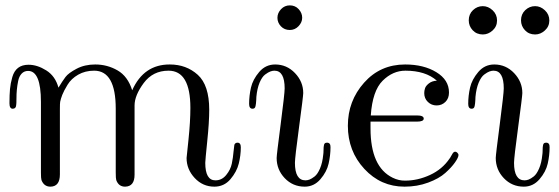

<svg xmlns="http://www.w3.org/2000/svg" viewBox="-20 -681 2074 712"><path d="M15.1 -297.9Q15.1 -330.1 17.1 -351.1Q19 -372.1 25.6 -395Q32.2 -418 47.1 -429.4Q62 -440.9 85.9 -440.9Q118.2 -440.9 151.6 -419.9Q185.1 -398.9 196.8 -356Q211.9 -380.9 222.9 -395.5Q233.9 -410.2 263.9 -426Q293.9 -441.9 333 -441.9Q377.9 -441.9 416 -419.9Q454.1 -397.9 470.2 -346.2Q513.2 -442.4 609.9 -441.9Q670.9 -441.9 713.4 -403.6Q755.9 -365.2 755.9 -273.9Q755.9 -228 748.5 -157Q741.2 -85.9 741.2 -77.1Q741.2 -12.2 778.8 -12.2Q802.7 -12.2 818.8 -32Q835 -51.8 839.6 -74Q844.2 -96.2 846.2 -120.1L849.1 -144Q852.1 -151.9 860.8 -151.9Q873 -151.9 873 -134.8Q873 -105 865.5 -74.5Q857.9 -43.9 834.5 -16.4Q811 11.2 774.9 11.2Q731.9 11.2 701.9 -21Q671.9 -53.2 671.9 -95.2Q671.9 -96.2 679 -163.6Q686 -231 686 -280.8Q686 -418.9 605 -418.9Q546.9 -418.9 512.9 -373Q479 -327.1 479 -290V-33.2Q479 10.7 443.8 11.2Q419.9 11.2 411.1 -13.2Q409.2 -19 409.2 -42V-277.8Q409.2 -418.9 329.1 -418.9Q295.9 -418.9 270 -404.1Q244.1 -389.2 230.5 -366.7Q216.8 -344.2 210.9 -329.1Q205.1 -314 203.1 -303.2Q202.1 -298.3 202.1 -274.9V-34.2Q202.1 10.7 167 11.2Q143.1 11.2 133.8 -13.2Q131.8 -19 131.8 -41V-303.2Q131.8 -418.5 84 -418Q69.8 -418 60.3 -408Q50.8 -397.9 47.4 -380.9Q43.9 -363.8 42.5 -348.4Q41 -333 41 -314.5Q41 -295.9 40 -291Q39.1 -277.8 27.1 -277.8Q15.1 -277.8 15.1 -297.9Z M903.8 -295.9Q903.8 -325.7 910.6 -356Q917.5 -386.2 941.2 -414.1Q964.8 -441.9 1000.5 -441.9Q1043.5 -441.9 1074 -409.9Q1104.5 -377.9 1104.5 -335.9Q1104.5 -324.7 1089.1 -210.4Q1073.7 -96.2 1073.7 -77.1Q1073.7 -12.2 1112.8 -12.2Q1119.6 -12.2 1127.7 -15.1Q1135.7 -18.1 1146.7 -26.6Q1157.7 -35.2 1166.7 -56.2Q1175.8 -77.1 1178.7 -107.9Q1179.7 -113.8 1179.7 -122.3Q1179.7 -130.9 1180.2 -135.5Q1180.7 -140.1 1181.6 -144Q1182.6 -147.9 1185.1 -149.9Q1187.5 -151.9 1192.9 -151.9Q1206.1 -151.9 1205.6 -134.8Q1205.6 -105 1198.7 -74.5Q1191.9 -43.9 1168.2 -16.4Q1144.5 11.2 1109.9 11.2Q1065.9 11.2 1035.9 -20.3Q1005.9 -51.8 1005.9 -95.2Q1005.9 -106.4 1020.8 -220.2Q1035.6 -334 1035.6 -353Q1035.6 -418.9 997.6 -418.9Q990.7 -418.9 982.7 -416Q974.6 -413.1 963.1 -404.5Q951.7 -396 942.6 -374.5Q933.6 -353 930.7 -321.8Q930.7 -317.9 930.2 -309.8Q929.7 -301.8 929.2 -297.4Q928.7 -293 927.7 -288.1Q926.8 -283.2 924.3 -280.5Q921.9 -277.8 916.5 -277.8Q903.8 -277.8 903.8 -295.9ZM1054.7 -661.1Q1074.7 -661.1 1087.6 -647Q1100.6 -632.8 1100.6 -615.2Q1100.6 -598.1 1087.2 -584Q1073.7 -569.8 1054.7 -569.8Q1034.7 -569.8 1021.7 -583.5Q1008.8 -597.2 1008.8 -615Q1008.8 -632.8 1022.2 -647Q1035.6 -661.1 1054.7 -661.1Z M1270 -214.8Q1270 -306.6 1330.1 -374.3Q1390.1 -441.9 1482.4 -441.9Q1551.3 -441.9 1598.1 -413.3Q1645 -384.8 1645 -337.9Q1645 -315.9 1631.6 -303Q1618.2 -290 1599.1 -290Q1580.1 -290 1566.7 -303Q1553.2 -315.9 1553.2 -335.9Q1553.2 -344.7 1556.2 -353.8Q1559.1 -362.8 1570.6 -371.8Q1582 -380.9 1600.1 -381.8Q1558.1 -418.9 1483.4 -418.9Q1436.5 -418.9 1398.9 -381.6Q1361.3 -344.2 1355 -252.9H1526.4Q1551.3 -252.9 1551.3 -241.2Q1551.3 -230 1526.4 -230H1354V-205.1Q1354 -62 1436 -22Q1459 -10.7 1482.4 -11.2Q1529.3 -11.2 1574.7 -32.2Q1620.1 -53.2 1647 -92.8Q1648.9 -94.7 1652.6 -101.8Q1656.2 -108.9 1659.2 -113Q1662.1 -117.2 1666 -118.2Q1670.9 -119.1 1675.5 -115Q1680.2 -110.8 1680.2 -106Q1680.2 -97.2 1667.2 -78.6Q1654.3 -60.1 1631.3 -39.6Q1608.4 -19 1567.9 -3.9Q1527.3 11.2 1480 11.2Q1392.1 11.2 1331.1 -54.7Q1270 -120.6 1270 -214.8Z M1716.3 -295.9Q1716.3 -325.7 1723.1 -356Q1730 -386.2 1753.7 -414.1Q1777.3 -441.9 1813 -441.9Q1856 -441.9 1886.5 -409.9Q1917 -377.9 1917 -335.9Q1917 -324.7 1901.6 -210.4Q1886.2 -96.2 1886.2 -77.1Q1886.2 -12.2 1925.3 -12.2Q1932.1 -12.2 1940.2 -15.1Q1948.2 -18.1 1959.2 -26.6Q1970.2 -35.2 1979.2 -56.2Q1988.3 -77.1 1991.2 -107.9Q1992.2 -113.8 1992.2 -122.3Q1992.2 -130.9 1992.7 -135.5Q1993.2 -140.1 1994.1 -144Q1995.1 -147.9 1997.6 -149.9Q2000 -151.9 2005.4 -151.9Q2018.6 -151.9 2018.1 -134.8Q2018.1 -105 2011.2 -74.5Q2004.4 -43.9 1980.7 -16.4Q1957 11.2 1922.4 11.2Q1878.4 11.2 1848.4 -20.3Q1818.4 -51.8 1818.4 -95.2Q1818.4 -106.4 1833.3 -220.2Q1848.1 -334 1848.1 -353Q1848.1 -418.9 1810.1 -418.9Q1803.2 -418.9 1795.2 -416Q1787.1 -413.1 1775.6 -404.5Q1764.2 -396 1755.1 -374.5Q1746.1 -353 1743.2 -321.8Q1743.2 -317.9 1742.7 -309.8Q1742.2 -301.8 1741.7 -297.4Q1741.2 -293 1740.2 -288.1Q1739.3 -283.2 1736.8 -280.5Q1734.4 -277.8 1729 -277.8Q1716.3 -277.8 1716.3 -295.9ZM1718.3 -605.5Q1718.3 -628.4 1733.9 -643.3Q1749.5 -658.2 1770.5 -658.2Q1790.5 -658.2 1806.9 -642.8Q1823.2 -627.4 1823.2 -605.2Q1823.2 -583 1806.9 -568.1Q1790.5 -553.2 1770.5 -553.2Q1747.6 -553.2 1732.9 -568.8Q1718.3 -584.5 1718.3 -605.5ZM1912.1 -605.5Q1912.1 -628.4 1927.7 -643.3Q1943.4 -658.2 1964.4 -658.2Q1984.4 -658.2 2000.7 -642.8Q2017.1 -627.4 2017.1 -605.2Q2017.1 -583 2000.7 -568.1Q1984.4 -553.2 1964.4 -553.2Q1941.4 -553.2 1926.8 -568.8Q1912.1 -584.5 1912.1 -605.5Z"/></svg>

Font: CMU Serif Upright Italic
Style: UprightItalic
Weight: 500
Version: Version 0.7.0